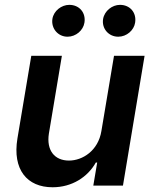

<svg xmlns="http://www.w3.org/2000/svg" viewBox="-20 -780 648 807"><path d="M263.8 -625.7C299.4 -625.7 329.9 -652.7 334.9 -684.7C341.6 -726.6 313.6 -759.6 271.3 -759.6C238.3 -759.6 205.6 -734.4 200.3 -700.6C194.2 -660.5 223.7 -625.7 263.8 -625.7ZM476.9 -625.7C512.4 -625.7 543 -652.7 547.9 -684.7C554.7 -726.6 526.6 -759.6 484.4 -759.6C451.3 -759.6 419.4 -734.4 413.4 -700.6C406.6 -659.8 436.8 -625.7 476.9 -625.7ZM406.2 -229.4C392.8 -146.3 326.7 -105.1 269.9 -105.1C208.5 -105.1 174.7 -148.8 185.4 -218L240.1 -545.5H111.5L53.3 -198.2C31.6 -67.1 93.8 7.1 201 7.1C282.7 7.1 348.7 -35.9 382.8 -96.9H388.5L372.2 0H496.8L587.7 -545.5H459.2Z"/></svg>

Font: TID UI Semi Bold
Style: Italic
Weight: 600
Italic angle: -9.39999°
Designer: The TID Project Authors
Foundry: Bakken & Bæck
Version: Version 1.001;hotconv 1.0.109;makeotfexe 2.5.65596